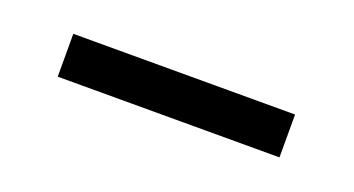

<svg xmlns="http://www.w3.org/2000/svg" viewBox="-23 -337 442 240"><g transform="rotate(20 197.5 -217.5)"><path d="M50 -189V-246H345V-189Z"/></g></svg>

Font: Libre Bodoni SemiBold
Style: Regular
Weight: 600
Designer: Pablo Impallari, Rodrigo Fuenzalida
Foundry: Impallari Type
Version: Version 2.005;gftools[0.9.23]